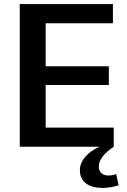

<svg xmlns="http://www.w3.org/2000/svg" viewBox="-20 -720 621 942"><path d="M176 -94H538V0H77V-700H534V-606H176L204 -679V-347L176 -395H514V-303H176L204 -351V-21ZM485 202Q432 202 402 180Q372 158 372 115Q372 79 400 47.5Q428 16 479 -5L538 0Q502 24 483.5 48Q465 72 465 98Q465 118 477.5 129.5Q490 141 511 141Q531 141 550 134L562 189Q546 194 526 198Q506 202 485 202Z"/></svg>

Font: Pathway Extreme 12pt SemiBold
Style: Regular
Weight: 600
Version: Version 1.001;gftools[0.9.26]